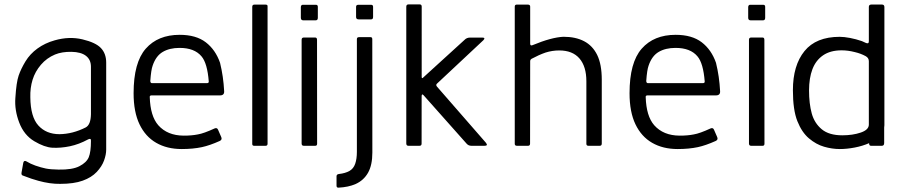

<svg xmlns="http://www.w3.org/2000/svg" viewBox="-20 -672 4173 885"><path d="M253.5 -53.5Q315.2 -54.2 375.2 -84.7Q398.2 -97 399.2 -145.3V-364.3Q399.2 -396.8 376.3 -414.6Q353.5 -432.3 309.4 -433.1Q265.3 -433.8 233.5 -420.7Q195.3 -404.7 168.7 -373.6Q142 -342.5 130.2 -304.5Q118.5 -266.5 119.8 -223.3Q120.8 -133 156.9 -93.4Q193 -53.8 253.5 -53.5ZM79.3 123.3 87.3 78.2Q90.5 65.2 102.5 72.2Q120 83 143 91.2Q169.3 100.3 191.4 104.8Q213.5 109.2 249.7 109.7Q313.5 111 346.2 94Q379 77 389.1 52.7Q399.2 28.3 399.2 -23.2Q400 -36.7 385.8 -29.3Q344.2 -6.7 302.5 2.1Q260.8 10.8 222 9Q185.2 7 137.9 -21.1Q90.7 -49.2 68.6 -107Q46.5 -164.8 50.8 -220.5Q55.3 -292.8 66 -323.8Q76.7 -354.8 97.5 -389.2Q118.3 -423.5 152.8 -448.5Q187.2 -473.5 231.8 -486Q298.8 -505.2 360.1 -490.6Q421.3 -476 445.4 -450.3Q469.5 -424.7 469.5 -383.2V17.5Q469.5 40.5 459.6 67.8Q449.7 95.2 425.7 120.7Q401.7 146.2 361.1 160.8Q320.5 175.5 257.3 175.5Q211 176.3 156.7 161.3Q128 153.8 85.3 137.2Q77.3 135 79.3 123.3Z M942.3 -296.2Q935.7 -380.8 908.8 -412.3Q876.2 -451.3 807.7 -451.2Q761.7 -451.2 730.2 -432.7Q698.7 -414.2 683.7 -369.7Q676.3 -349.8 672.8 -298.7Q673.3 -288.7 680.5 -288.7H933.3Q942.7 -288.7 942.3 -296.2ZM670.3 -223.8Q673 -136.7 709.5 -94.8Q751.7 -47.2 826.7 -46.8Q863.7 -46.7 892.3 -52.5Q919.3 -57 969.2 -80Q980.5 -84.7 985 -74.2L1000 -39.8Q1005 -27.8 992.8 -22.2Q947.2 -1.7 910.8 6.2Q869.3 15 817.7 15Q749.8 15 700 -13.7Q650.2 -42.3 623 -99.2Q595.8 -156 595.8 -242.3Q595.8 -383.8 651.9 -447.7Q708 -511.5 808.2 -511.5Q883.5 -511.5 928.4 -477.2Q973.3 -442.8 994.3 -382.5Q1009.8 -319.3 1013.2 -251.8Q1014.5 -232.5 994.5 -232.3H677.3Q669.2 -231.5 670.3 -223.8Z M1204.2 0H1151.2Q1142.7 0 1142.7 -8.5V-640.5Q1142.7 -650.8 1153 -650.8H1203.8Q1214.3 -650.8 1213.3 -642.3V-9.5Q1213.3 0 1204.2 0Z M1366.7 -590.2V-639.8Q1367.5 -650 1376 -650H1435.8Q1445 -650 1445 -640.7V-590.3Q1445.2 -578.2 1435 -578.3H1377.8Q1366.7 -578.3 1366.7 -590.2ZM1370.3 -10.2V-488.8Q1370.5 -499 1380.3 -499H1433Q1441.3 -499 1441.3 -488.2L1441.7 -9.5Q1441.7 0 1433.2 0H1380.3Q1370.5 0 1370.3 -10.2Z M1531.2 184.2V140.2Q1531.2 131.5 1542.5 130Q1571.3 126.8 1590.4 116.2Q1609.5 105.5 1617.2 82.9Q1625 60.3 1625 28.3V-491.3Q1625 -500.7 1634.3 -500.7H1688.3Q1696 -500.8 1696 -491.3L1696.3 31.3Q1696.3 88.8 1676.6 124Q1656.8 159.2 1619.2 176.2Q1586 190.8 1540 193Q1531.2 193.2 1531.2 184.2ZM1621.3 -593.7V-640.8Q1621.3 -650 1632.3 -650H1689.7Q1699.8 -650 1699.7 -640.8V-593.7Q1699.7 -582.7 1690.5 -582.7H1633.3Q1621.3 -582.7 1621.3 -593.7Z M1993.7 -273.3 2219.5 -14.3Q2231.3 0.2 2213.2 0H2152.5Q2139.2 -0.2 2130.8 -9.8L1932.7 -232.7Q1923.5 -242.5 1923.5 -227.8L1923.3 -10.2Q1923.5 0 1913.7 0H1862.8Q1852.7 0.2 1852.7 -11V-640.5Q1852.5 -651.7 1863 -651.7H1914.5Q1923.8 -651.7 1923.8 -641.5L1923.7 -317.8Q1923.7 -306.3 1932.7 -316.5L2121.3 -488.3Q2131.2 -498.8 2147.2 -498.8H2202.8Q2219.3 -498.8 2208.2 -486.8L1993.7 -286Q1988.2 -280.5 1993.7 -273.3Z M2434.7 -463.8Q2521.8 -500 2577.3 -502.5Q2633.2 -502.5 2672.4 -482Q2711.7 -461.5 2732.8 -418.4Q2753.8 -375.3 2753.8 -304.5V-10.3Q2753.8 0 2744.3 0H2692.2Q2682.8 0 2682.8 -9.3V-297.2Q2682.8 -365.7 2650.9 -402.6Q2619 -439.5 2557.7 -439.5Q2525.5 -439.5 2494.5 -429.7Q2464.2 -419.2 2429.7 -400.7Q2424.8 -397.7 2423.8 -391.8L2423.3 -10.3Q2423.3 0 2414 0H2362.7Q2352.7 0 2352.7 -9.2V-641.5Q2352.7 -650.8 2362 -650.8H2413.2Q2423.8 -650.7 2423.8 -641.5V-470.3Q2424 -459.5 2434.7 -463.8Z M3228.3 -296.2Q3221.7 -380.8 3194.8 -412.3Q3162.2 -451.3 3093.7 -451.2Q3047.7 -451.2 3016.2 -432.7Q2984.7 -414.2 2969.7 -369.7Q2962.3 -349.8 2958.8 -298.7Q2959.3 -288.7 2966.5 -288.7H3219.3Q3228.7 -288.7 3228.3 -296.2ZM2956.3 -223.8Q2959 -136.7 2995.5 -94.8Q3037.7 -47.2 3112.7 -46.8Q3149.7 -46.7 3178.3 -52.5Q3205.3 -57 3255.2 -80Q3266.5 -84.7 3271 -74.2L3286 -39.8Q3291 -27.8 3278.8 -22.2Q3233.2 -1.7 3196.8 6.2Q3155.3 15 3103.7 15Q3035.8 15 2986 -13.7Q2936.2 -42.3 2909 -99.2Q2881.8 -156 2881.8 -242.3Q2881.8 -383.8 2937.9 -447.7Q2994 -511.5 3094.2 -511.5Q3169.5 -511.5 3214.4 -477.2Q3259.3 -442.8 3280.3 -382.5Q3295.8 -319.3 3299.2 -251.8Q3300.5 -232.5 3280.5 -232.3H2963.3Q2955.2 -231.5 2956.3 -223.8Z M3428.7 -590.2V-639.8Q3429.5 -650 3438 -650H3497.8Q3507 -650 3507 -640.7V-590.3Q3507.2 -578.2 3497 -578.3H3439.8Q3428.7 -578.3 3428.7 -590.2ZM3432.3 -10.2V-488.8Q3432.5 -499 3442.3 -499H3495Q3503.3 -499 3503.3 -488.2L3503.7 -9.5Q3503.7 0 3495.2 0H3442.3Q3432.5 0 3432.3 -10.2Z M3862.5 -48.3Q3910.5 -48.3 3947.7 -61Q3984.8 -73.7 3984.8 -97.7V-389.7Q3985 -405 3970 -413.3Q3947 -425.7 3920.5 -431.8Q3889.2 -440 3859.3 -440Q3807.5 -440 3774 -417.1Q3740.5 -394.2 3724.8 -353.1Q3709.2 -312 3709.2 -255.2Q3709.2 -194.3 3721.6 -149.2Q3734 -104.2 3767.7 -76.2Q3801.3 -48.3 3862.5 -48.3ZM3984.8 -481.5V-640.2Q3985 -650.8 3995.8 -651H4045.3Q4056.7 -651 4056.5 -639V-95Q4056.3 -67.7 4038 -47.2Q4019.7 -26.8 3987.7 -12.8Q3955.7 1.2 3919.4 8.1Q3883.2 15 3851 15Q3815.2 15 3778.5 4.3Q3741.8 -6.3 3708.9 -34.1Q3676 -61.8 3655.4 -113.5Q3634.8 -165.2 3634.8 -256.3Q3634.8 -370.7 3688.2 -436.5Q3741.5 -502.3 3850.7 -502.3Q3870.3 -502.3 3898 -497.1Q3925.7 -491.8 3952.7 -482.5L3970.8 -474.3Q3984.8 -468 3984.8 -481.5ZM3987.2 -153.7H4055.5V-13Q4055.5 0 4044.8 0H3994.8Q3986 0 3986 -11.2Z"/></svg>

Font: Vivano Light
Style: Regular
Weight: 300
Designer: Joe Prince, Josias Burgherr
Version: Version 2.064;September 19, 2022;FontCreator 14.0.0.2877 64-